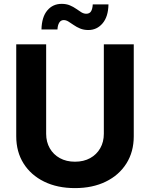

<svg xmlns="http://www.w3.org/2000/svg" viewBox="-20 -955 769 985"><path d="M512.7 -727.5H666.2V-255.9Q666.2 -176.2 628.5 -116.4Q590.8 -56.5 522.9 -23.3Q455.1 10 364.6 10Q274.2 10 206.4 -23.3Q138.6 -56.5 100.9 -116.4Q63.3 -176.2 63.3 -255.9V-727.5H216.8V-268.6Q216.8 -226.8 235.3 -194.5Q253.7 -162.2 287 -143.8Q320.2 -125.4 364.6 -125.4Q409.4 -125.4 442.6 -143.8Q475.8 -162.2 494.2 -194.5Q512.7 -226.8 512.7 -268.6ZM433.4 -801Q409.7 -801 391.3 -808.6Q372.9 -816.2 358.3 -826.5Q343.7 -836.7 331.3 -844.3Q318.9 -852 307.2 -852Q291.9 -852 283.8 -838.7Q275.8 -825.5 274.8 -803.9H192.8Q194.2 -867.4 222.5 -901.3Q250.7 -935.2 296.3 -935.2Q320.1 -935.2 338.3 -927.6Q356.4 -920 370.8 -909.8Q385.1 -899.6 397.4 -892Q409.8 -884.5 422.3 -884.5Q439.5 -884.5 447 -896.8Q454.6 -909.2 455.9 -932.6H536.5Q535.4 -869.5 506.3 -835.3Q477.3 -801 433.4 -801Z"/></svg>

Font: Inter
Style: Regular
Weight: 400
Designer: Rasmus Andersson
Foundry: rsms
Version: Version 4.000;git-8c9346024